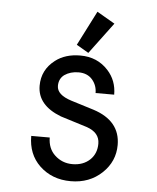

<svg xmlns="http://www.w3.org/2000/svg" viewBox="-53 -792 693 848"><g transform="rotate(5 293.0 -368.0)"><path d="M101.1 -174.3H183.1Q183.6 -125.5 214.4 -96.7Q247.1 -65.9 293 -65.9Q341.3 -65.9 371.6 -95.2Q399.4 -122.6 399.4 -166Q399.4 -215.3 341.3 -234.9L224.1 -271.5Q118.7 -312 118.7 -398.4Q118.7 -469.2 176.3 -513.2Q220.2 -546.9 286.6 -546.9Q362.3 -546.9 410.2 -494.1Q450.2 -450.2 450.2 -387.7H367.7Q367.7 -421.4 346.7 -446.3Q324.7 -472.2 285.2 -472.2Q249 -472.2 222.7 -454.1Q199.2 -436.5 199.2 -404.8Q199.2 -365.2 264.2 -344.7L364.7 -313.5Q484.9 -274.9 484.9 -167.5Q484.9 -94.7 430.7 -43Q375 9.8 292 9.8Q208.5 9.8 153.3 -43Q101.1 -93.3 101.1 -174.3ZM344.7 -746.1 423.8 -700.2 320.3 -561.5 266.6 -592.8Z"/></g></svg>

Font: Consola Mono
Style: Book
Weight: 400
Monospace: yes
Version: Version 2.001